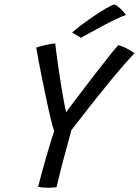

<svg xmlns="http://www.w3.org/2000/svg" viewBox="-20 -860 639 884"><path d="M229.5 -256.5Q224 -270 214.8 -308Q205.5 -346 195 -395.8Q184.5 -445.5 174.2 -495.5Q164 -545.5 156.8 -585Q149.5 -624.5 147 -641Q172 -649.5 194 -654Q216 -658.5 234.5 -660Q235 -652 238.5 -624.5Q242 -597 247.5 -558.8Q253 -520.5 259.5 -479.2Q266 -438 272.5 -401.8Q279 -365.5 284.5 -343Q294.5 -357 317.5 -387.8Q340.5 -418.5 370.2 -457.2Q400 -496 430.2 -535.2Q460.5 -574.5 485.8 -605.8Q511 -637 525 -652.5Q546 -646.5 567 -635.2Q588 -624 599 -614.5Q555.5 -569.5 482.2 -480.5Q409 -391.5 308.5 -260.5Q304.5 -246 297.8 -220.5Q291 -195 283.8 -168.8Q276.5 -142.5 272 -125Q266 -102.5 259.2 -75.8Q252.5 -49 247.2 -27.2Q242 -5.5 240.5 1.5Q225 4.5 203 4.5Q177 4.5 155.5 0.5Q171.5 -63 191.5 -132.8Q211.5 -202.5 229.5 -256.5ZM507.5 -839.5Q524.5 -830.5 539.5 -815.5Q554.5 -800.5 559.5 -791Q542.5 -785.5 512.8 -771.2Q483 -757 450.2 -739.5Q417.5 -722 390.8 -707Q364 -692 353 -686L312 -710Q325.5 -722.5 351.8 -742.5Q378 -762.5 408.8 -783.5Q439.5 -804.5 466.2 -820.2Q493 -836 507.5 -839.5Z"/></svg>

Font: Grandstander Light
Style: Italic
Weight: 300
Italic angle: -15°
Designer: Tyler Finck
Foundry: Etcetera Type Co
Version: Version 1.200; ttfautohint (v1.8.3)